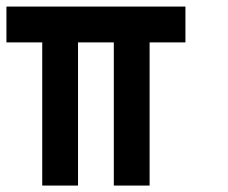

<svg xmlns="http://www.w3.org/2000/svg" viewBox="-20 -576 707 596"><path d="M222.2 -444.4V0H111.1V-444.4H0V-555.6H555.6V-444.4H444.4V0H333.3V-444.4Z"/></svg>

Font: Pixeloid Sans
Style: Regular
Weight: 400
Designer: GGBotNet
Foundry: GGBotNet
Version: 0.5